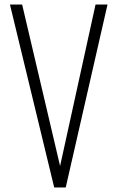

<svg xmlns="http://www.w3.org/2000/svg" viewBox="-20 -830 520 850"><path d="M220 0 24 -810H78L246 -95L403 -810H456L271 0Z"/></svg>

Font: Oswald ExtraLight
Style: Regular
Weight: 250
Designer: Vernon Adams
Foundry: Vernon Adams
Version: Version 4.100; ttfautohint (v1.8.1.43-b0c9)